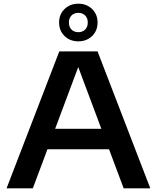

<svg xmlns="http://www.w3.org/2000/svg" viewBox="-20 -1018 848 1038"><path d="M15.5 0 300.5 -740H507.5L792.5 0H648.5L569.5 -211H236.5L157.5 0ZM278 -321.5H528L403 -655.5ZM403.5 -794.5Q358.5 -794.5 329 -823.2Q299.5 -852 299.5 -896.5Q299.5 -940.5 329 -969.2Q358.5 -998 403.5 -998Q448.5 -998 478 -969.2Q507.5 -940.5 507.5 -896.5Q507.5 -852 478 -823.2Q448.5 -794.5 403.5 -794.5ZM403.5 -844Q426 -844 440.2 -858Q454.5 -872 454.5 -896.5Q454.5 -920.5 440.2 -934.5Q426 -948.5 403.5 -948.5Q381 -948.5 366.8 -934.5Q352.5 -920.5 352.5 -896.5Q352.5 -872 366.8 -858Q381 -844 403.5 -844Z"/></svg>

Font: Encode Sans Expanded Expanded SemiBold
Style: Regular
Weight: 600
Width: 7
Designer: Multiple Designers
Foundry: Impallari Type
Version: Version 3.000; ttfautohint (v1.8.3) -l 8 -r 50 -G 200 -x 14 